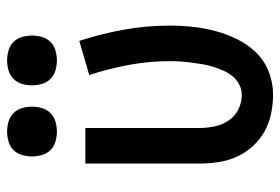

<svg xmlns="http://www.w3.org/2000/svg" viewBox="-144 -636 788 540"><g transform="rotate(-90 250.0 -366.0)"><path d="M254 8Q227 8 200.5 2.5Q174 -3 150.5 -16Q127 -29 108.5 -49.5Q90 -70 79 -94.5Q68 -119 64 -146Q60 -173 60 -200V-520H160V-200Q160 -178 164.5 -156.5Q169 -135 181 -117Q193 -99 212.5 -89.5Q232 -80 254 -80Q269 -80 283 -87.5Q297 -95 306.5 -107Q316 -119 322 -133Q328 -147 332.5 -161.5Q337 -176 339.5 -191.5Q342 -207 344 -222Q346 -237 347 -252Q348 -267 348 -283Q348 -340 337.5 -397Q327 -454 309 -509L405 -537Q425 -476 436.5 -412Q448 -348 448 -283Q448 -251 444.5 -218Q441 -185 432.5 -153.5Q424 -122 409.5 -92.5Q395 -63 372 -39.5Q349 -16 318 -4Q287 8 254 8ZM350 -600Q336 -600 322 -604Q308 -608 298 -618Q288 -628 284 -642Q280 -656 280 -670Q280 -684 284 -698Q288 -712 298 -722Q308 -732 322 -736Q336 -740 350 -740Q364 -740 378 -736Q392 -732 402 -722Q412 -712 416 -698Q420 -684 420 -670Q420 -656 416 -642Q412 -628 402 -618Q392 -608 378 -604Q364 -600 350 -600ZM150 -600Q136 -600 122 -604Q108 -608 98 -618Q88 -628 84 -642Q80 -656 80 -670Q80 -684 84 -698Q88 -712 98 -722Q108 -732 122 -736Q136 -740 150 -740Q164 -740 178 -736Q192 -732 202 -722Q212 -712 216 -698Q220 -684 220 -670Q220 -656 216 -642Q212 -628 202 -618Q192 -608 178 -604Q164 -600 150 -600Z"/></g></svg>

Font: Iosevka Term Curly Semibold
Style: Regular
Weight: 600
Designer: Belleve Invis
Foundry: Belleve Invis
Version: Version 32.3.0